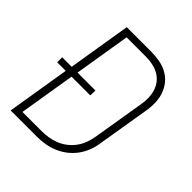

<svg xmlns="http://www.w3.org/2000/svg" viewBox="-200 -868 1001 1001"><g transform="rotate(45 300.0 -367.5)"><path d="M39 0 96 -349H33V-386H103L160 -735H338Q370 -735 401.5 -729.5Q433 -724 459.5 -709.5Q486 -695 505 -671.5Q524 -648 533.5 -619Q543 -590 543.5 -558Q544 -526 538 -494L491 -210Q487 -180 476 -151.5Q465 -123 446.5 -97.5Q428 -72 402.5 -52.5Q377 -33 348 -21Q319 -9 289.5 -4.5Q260 0 231 0ZM88 -38H230Q255 -38 280 -42Q305 -46 329.5 -56Q354 -66 375 -82.5Q396 -99 411.5 -120.5Q427 -142 436 -166.5Q445 -191 449 -216L496 -500Q501 -526 500.5 -552Q500 -578 493 -601.5Q486 -625 471 -644Q456 -663 435 -675Q414 -687 389 -692Q364 -697 338 -697H197L146 -386H278L277 -349H139Z"/></g></svg>

Font: Iosevka Extralight Extended
Style: Italic
Weight: 200
Width: 7
Italic angle: -9°
Monospace: yes
Designer: Belleve Invis
Foundry: Belleve Invis
Version: Version 32.5.0; ttfautohint (v1.8.4)